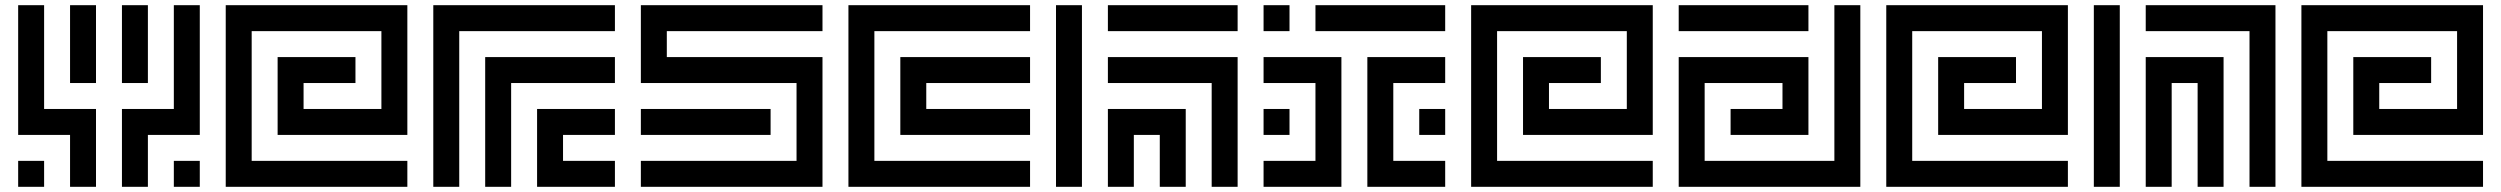

<svg xmlns="http://www.w3.org/2000/svg" viewBox="-20 -720 9640 740"><path d="M150 -700H50V-200H250V0H350V-300H150ZM350 -400V-700H250V-400ZM650 -300H450V0H550V-200H750V-700H650ZM450 -700V-400H550V-700ZM150 0V-100H50V0ZM750 0V-100H650V0Z M1550 -700H850V0H1550V-100H950V-600H1450V-300H1150V-400H1350V-500H1050V-200H1550Z M1650 -700V0H1750V-600H2350V-700ZM1850 -500V0H1950V-400H2350V-500ZM2050 -300V0H2350V-100H2150V-200H2350V-300Z M3150 -700H2450V-400H3050V-100H2450V0H3150V-500H2550V-600H3150ZM2450 -300V-200H2950V-300Z M3250 -700V0H3950V-100H3350V-600H3950V-700ZM3450 -500V-200H3950V-300H3550V-400H3950V-500Z M4150 0V-700H4050V0ZM4250 -600H4750V-700H4250ZM4250 -400H4650V0H4750V-500H4250ZM4250 -300V0H4350V-200H4450V0H4550V-300Z M4850 -700V-600H4950V-700ZM5050 -600H5550V-700H5050ZM4850 -400H5050V-100H4850V0H5150V-500H4850ZM5250 -500V0H5550V-100H5350V-400H5550V-500ZM4850 -300V-200H4950V-300ZM5550 -200V-300H5450V-200Z M6350 -700H5650V0H6350V-100H5750V-600H6250V-300H5950V-400H6150V-500H5850V-200H6350Z M7050 -100H6550V-400H6850V-300H6650V-200H6950V-500H6450V0H7150V-700H7050ZM6450 -700V-600H6950V-700Z M7950 -700H7250V0H7950V-100H7350V-600H7850V-300H7550V-400H7750V-500H7450V-200H7950Z M8150 0V-700H8050V0ZM8250 -700V-600H8650V0H8750V-700ZM8250 -500V0H8350V-400H8450V0H8550V-500Z M9550 -700H8850V0H9550V-100H8950V-600H9450V-300H9150V-400H9350V-500H9050V-200H9550Z"/></svg>

Font: Mourier
Style: Regular
Weight: 400
Designer: Eric Mourier
Foundry: Velvetyne Type Foundry
Version: Version 2.000;hotconv 1.0.109;makeotfexe 2.5.65596